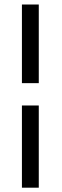

<svg xmlns="http://www.w3.org/2000/svg" viewBox="-20 -724 280 868"><path d="M79.1 124.5V-247.1H155.3V124.5ZM155.3 -348.1H79.1V-703.6H155.3Z"/></svg>

Font: Vazir Light UI
Style: Light-UI
Weight: 300
Designer: Saber Rastikerdar
Foundry: Saber Rastikerdar
Version: Version 30.0.0